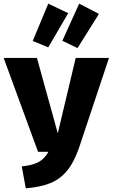

<svg xmlns="http://www.w3.org/2000/svg" viewBox="-38 -1012 616 1050"><path d="M397 -212Q369 -128 330.5 -80.5Q292 -33 238.5 -11Q185 11 103 18L81 -102Q140 -108 172.5 -125.5Q205 -143 227 -182H170L-18 -695H164L278 -283L376 -695H558ZM226 -992 335 -940 226 -753 141 -788ZM395 -992 503 -936 386 -749 303 -789Z"/></svg>

Font: Fira Sans Condensed ExtraBold
Style: Regular
Weight: 800
Width: 3
Designer: Carrois Corporate & Edenspiekermann AG
Foundry: Carrois Corporate GbR & Edenspiekermann AG
Version: Version 4.203